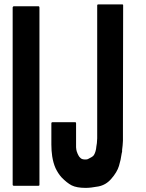

<svg xmlns="http://www.w3.org/2000/svg" viewBox="-20 -869 681 896"><path d="M553.7 -269.5Q553.7 -268.6 553.7 -268.6Q553.7 -268.6 553.7 -268.6Q553.7 -265.6 553.7 -261.7Q553.7 -235.4 553.7 -211.9Q552.7 -189.5 549.8 -168.9Q549.8 -165 549.8 -161.1Q548.8 -157.2 547.9 -153.3Q543.9 -123 535.2 -94.7Q526.4 -65.4 499 -34.2Q474.6 -5.9 439.5 1Q403.3 7.8 379.9 7.8Q337.9 7.8 314.5 -3.9Q292 -15.6 266.6 -42Q251 -59.6 239.3 -84Q228.5 -108.4 223.6 -139.6Q221.7 -153.3 220.7 -166Q219.7 -179.7 219.7 -194.3Q219.7 -207 219.7 -231.4Q219.7 -252 219.7 -293.9Q219.7 -295.9 221.7 -297.9Q222.7 -298.8 224.6 -298.8Q259.8 -298.8 330.1 -298.8Q332 -298.8 334 -297.9Q335 -295.9 335 -293.9Q335 -263.7 335 -204.1Q335 -192.4 335 -181.6Q335.9 -169.9 337.9 -163.1Q341.8 -151.4 345.7 -144.5Q349.6 -136.7 354.5 -132.8Q360.4 -126 372.1 -125Q383.8 -124 388.7 -126Q390.6 -127 392.6 -127.9Q399.4 -130.9 407.2 -135.7Q416 -140.6 418.9 -146.5Q422.9 -153.3 425.8 -163.1Q428.7 -172.9 429.7 -185.5Q432.6 -197.3 433.6 -223.6Q433.6 -251 433.6 -251Q433.6 -449.2 433.6 -843.8Q433.6 -846.7 435.5 -847.7Q436.5 -848.6 439.5 -848.6Q475.6 -848.6 549.8 -848.6Q552.7 -848.6 553.7 -847.7Q554.7 -846.7 554.7 -843.8Q554.7 -652.3 553.7 -269.5ZM164.1 -834Q164.1 -681.6 164.1 -377Q164.1 -253.9 164.1 -6.8Q164.1 -4.9 163.1 -2.9Q162.1 -2 159.2 -2Q121.1 -2 44.9 -2Q42 -2 41 -2.9Q39.1 -4.9 39.1 -6.8Q39.1 -110.4 39.1 -317.4Q39.1 -489.3 39.1 -834Q39.1 -835.9 41 -837.9Q42 -839.8 44.9 -839.8Q83 -839.8 159.2 -839.8Q162.1 -839.8 163.1 -837.9Q164.1 -835.9 164.1 -834Z"/></svg>

Font: Typeface
Style: Regular
Weight: 400
Version: Version 1.0